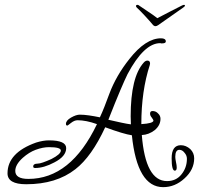

<svg xmlns="http://www.w3.org/2000/svg" viewBox="-20 -720 821 792"><path d="M739 -700Q743 -700 743 -696Q742 -693 736 -689L632 -616Q626 -612 621 -612Q618 -612 616 -613.5Q614 -615 612 -616Q598 -633 578 -654.5Q558 -676 544 -689Q541 -692 541 -695Q541 -700 547 -700Q551 -700 554 -697Q568 -687 591 -672Q614 -657 629 -645Q649 -656 680 -671.5Q711 -687 730 -697Q736 -700 739 -700ZM653 52Q546 52 524 -162Q490 -167 414 -195Q358 -74 291 -22Q212 40 88 40Q11 40 11 -5Q11 -90 129 -132Q158 -141 182 -141Q253 -141 253 -109Q253 -75 204 -50Q161 -27 125 -27Q117 -27 117 -33Q117 -45 135 -45Q143 -45 157.5 -50Q172 -55 192 -64Q231 -84 231 -99Q231 -113 182 -113Q157 -113 127 -102Q100 -92 74 -69Q43 -41 43 -15Q43 18 97 18Q272 18 380 -208Q335 -224 300 -224Q287 -224 273 -213Q266 -207 262 -204.5Q258 -202 258 -202Q252 -202 252 -209Q252 -223 273 -235Q294 -247 309 -247Q326 -247 347 -244Q368 -241 392 -236Q401 -255 410.5 -279Q420 -303 431 -333Q459 -408 514 -477Q581 -562 644 -562Q664 -562 664 -549Q664 -541 648 -541H644Q643 -542 641 -542Q574 -542 506 -414Q496 -394 476 -347Q456 -300 427 -226Q458 -219 481 -214Q504 -209 520 -207Q520 -216 519.5 -224.5Q519 -233 519 -240Q519 -402 573 -462Q580 -470 588 -470Q599 -470 599 -458Q599 -457 598.5 -455.5Q598 -454 598 -452Q563 -345 563 -208Q613 -211 613 -223Q613 -225 606 -235Q599 -243 599 -251Q599 -262 609 -262Q623 -262 632 -252Q642 -243 642 -230Q642 -203 618 -183Q593 -164 565 -163Q580 27 669 27Q706 27 728 0Q751 -28 751 -65Q751 -79 741 -90Q732 -102 720 -102Q703 -102 703 -73Q703 -66 706 -51Q709 -38 709 -29Q709 -16 701 -16Q688 -16 688 -67Q688 -121 726 -121Q747 -121 765 -105Q781 -89 781 -67Q781 -20 741 16Q702 52 653 52Z"/></svg>

Font: Ole
Style: Regular
Weight: 400
Designer: Robert E. Leuschke
Foundry: Robert E. Leuschke
Version: Version 1.010; ttfautohint (v1.8.3)